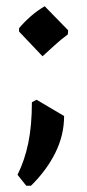

<svg xmlns="http://www.w3.org/2000/svg" viewBox="-20 -527 277 614"><path d="M116 -347 41 -426V-437Q58 -457 78.5 -475Q99 -493 123 -507L198 -430L197 -417Q175 -401 155 -382.5Q135 -364 116 -347ZM64 67 36 32Q59 -14 70.5 -70Q82 -126 82 -200L97 -208L185 -156Q185 -95 157 -38.5Q129 18 79 67Z"/></svg>

Font: Jaini
Style: Regular
Weight: 400
Designer: Maithili Shingre, Girish Dalvi (Devanagari), Taresh Vohra (Latin)
Foundry: Ek Type
Version: Version 2.000; ttfautohint (v1.8.4.7-5d5b)